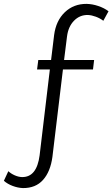

<svg xmlns="http://www.w3.org/2000/svg" viewBox="-144 -772 579 989"><path d="M309.1 -694.8Q267.1 -695.8 237.3 -665.3Q207.5 -634.8 201.2 -584L186 -462.9H340.8L335 -414.1H180.2L126 36.1Q115.7 112.3 77.6 154.8Q39.6 197.3 -25.9 196.8Q-51.8 195.8 -78.6 185.8Q-105.5 175.8 -124 159.2L-101.1 109.9Q-87.4 122.6 -68.1 131.1Q-48.8 139.6 -30.8 140.1Q45.4 141.6 60.1 27.8L112.8 -414.1H46.9L53.2 -462.9H119.1L134.8 -591.8Q144.5 -665.5 189.9 -709Q235.4 -752.4 301.8 -752Q331.5 -751.5 362.5 -741Q393.6 -730.5 415 -713.9L388.2 -665Q371.6 -677.7 350.1 -685.8Q328.6 -693.8 309.1 -694.8Z"/></svg>

Font: Montserrat arm Light
Style: Regular
Weight: 300
Designer: Julieta Ulanovsky
Foundry: Julieta Ulanovsky
Version: Version 6.000;PS 006.000;hotconv 1.0.88;makeotf.lib2.5.64775